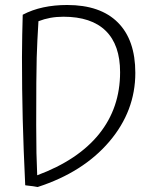

<svg xmlns="http://www.w3.org/2000/svg" viewBox="-20 -737 606 769"><path d="M522 -445Q522 -292 417.5 -169.5Q313 -47 131 12Q131 12 127.5 11.5Q124 11 113 9Q94 7 88 6Q82 5 81 5Q74 -142 71 -259.5Q68 -377 68 -508Q68 -550 69 -596.5Q70 -643 71 -678Q109 -698 153.5 -707.5Q198 -717 249 -717Q382 -717 452 -647Q522 -577 522 -445ZM134 -652Q129 -572 127 -506Q125 -440 125 -236Q125 -170 126 -124Q127 -78 129 -35Q293 -96 377 -200.5Q461 -305 461 -448Q461 -557 403.5 -613.5Q346 -670 234 -670Q206 -670 181.5 -665.5Q157 -661 134 -652Z"/></svg>

Font: Atma Light
Style: Regular
Weight: 300
Designer: Gregori Vincens, Jeremie Hornus, Riccardo Olocco, Yoann Minet.
Foundry: black foundry
Version: Version 1.102;PS 1.100;hotconv 1.0.86;makeotf.lib2.5.63406